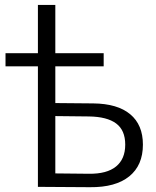

<svg xmlns="http://www.w3.org/2000/svg" viewBox="-20 -762 636 783"><path d="M346.8 1.4 134.6 0V-742H205.6V-341.7L360.3 -340.3Q459.3 -339.3 511 -296.1Q562.8 -253 562.8 -172.2Q562.8 -87.8 507 -42.7Q451.3 2.4 346.8 1.4ZM342.5 -53.4Q415.5 -52.4 453.1 -82.9Q490.7 -113.4 490.7 -172.3Q490.7 -230.9 453.6 -258.5Q416.5 -286.1 342.5 -287.1L205.6 -288.6V-54.8ZM2.5 -491.4V-545H402.8V-491.4Z"/></svg>

Font: Montserrat Thin
Style: Regular
Weight: 100
Designer: Julieta Ulanovsky
Foundry: Julieta Ulanovsky
Version: Version 9.000